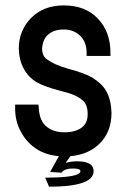

<svg xmlns="http://www.w3.org/2000/svg" viewBox="-20 -580 477 724"><path d="M292 -201.2Q267.6 -223.6 211.9 -236.3Q145.5 -253.9 119.1 -269.5Q85.9 -289.1 68.4 -323.2Q51.8 -354.5 50.8 -396.5Q50.8 -463.9 96.7 -511.7Q143.6 -559.6 220.7 -559.6Q301.8 -559.6 349.1 -509.8Q396.5 -460 396.5 -380.9V-369.1H306.6V-380.9Q306.6 -419.9 284.2 -443.4Q258.8 -468.8 220.7 -468.8Q182.6 -468.8 161.1 -449.2Q141.6 -432.6 138.7 -397.5Q138.7 -368.2 158.2 -355.5Q184.6 -335.9 235.4 -321.3Q301.8 -303.7 330.1 -286.1Q368.2 -261.7 382.8 -232.4Q399.4 -200.2 400.4 -154.3Q400.4 -80.1 352.1 -35.2Q303.7 9.8 223.6 9.8Q167 9.8 125 -13.7Q82 -39.1 59.6 -82Q36.1 -122.1 37.1 -175.8V-185.5H125L126 -175.8Q127.9 -127.9 152.3 -105.5Q178.7 -81.1 223.6 -81.1Q264.6 -81.1 289.1 -99.6Q311.5 -117.2 310.5 -151.4Q310.5 -185.5 292 -201.2ZM150.4 89.8Q283.2 89.8 283.2 65.4Q283.2 56.6 262.7 55.7Q223.6 53.7 211.9 71.3L168.9 68.4L215.8 -15.6H262.7L227.5 34.2Q247.1 28.3 271.5 28.3Q333 28.3 333 65.4Q333 124 165 124Z"/></svg>

Font: RobotoJAA
Style: Medium
Weight: 500
Version: Version 2.05; 2016-11-05